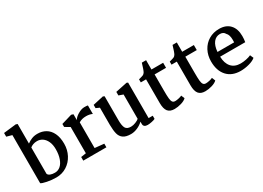

<svg xmlns="http://www.w3.org/2000/svg" viewBox="-18 -1558 3199 2338"><g transform="rotate(-30 1581.5 -389.0)"><path d="M14 -722V-774L189 -794L212 -786V-511Q243 -534 278.5 -548.5Q314 -563 360 -563Q424 -563 474.5 -533.5Q525 -504 554 -444Q583 -384 583 -295Q583 -211 546 -140Q509 -69 443.5 -27.5Q378 14 296 14Q232 14 169 1.5Q106 -11 89 -25V-701ZM310 -45Q354 -45 388 -74Q422 -103 441.5 -158.5Q461 -214 461 -289Q461 -352 440.5 -397Q420 -442 386 -465Q352 -488 311 -488Q280 -488 254.5 -478.5Q229 -469 213 -455V-85Q221 -65 247 -55Q273 -45 310 -45Z M753 -62V-431L684 -472V-514L832 -558L860 -549V-466Q876 -499 925.5 -528.5Q975 -558 1017 -558Q1055 -558 1066 -554V-434Q1030 -452 980 -452Q918 -452 877 -425V-64L1006 -51V0H681V-51Z M1130 -479V-525L1278 -558L1298 -549V-212Q1298 -134 1317.5 -100.5Q1337 -67 1392 -67Q1424 -67 1458.5 -81Q1493 -95 1509 -110V-452L1448 -474V-524L1611 -558L1629 -550V-51H1687V-7Q1672 2 1638 9Q1604 16 1579 16Q1552 16 1536.5 4.5Q1521 -7 1521 -30V-63Q1486 -29 1439 -9Q1392 11 1349 11Q1277 11 1240.5 -15.5Q1204 -42 1192 -89Q1180 -136 1179 -213V-457Z M1955 -546H2119V-475H1958V-252Q1958 -175 1961.5 -139Q1965 -103 1976.5 -85.5Q1988 -68 2015 -68Q2036 -68 2066.5 -75Q2097 -82 2109 -90L2129 -42Q2104 -17 2054.5 -2.5Q2005 12 1960 12Q1896 12 1867 -25Q1838 -62 1838 -142V-475H1764V-518Q1811 -530 1826.5 -536.5Q1842 -543 1854 -562Q1869 -588 1895 -677H1955Z M2387 -546H2551V-475H2390V-252Q2390 -175 2393.5 -139Q2397 -103 2408.5 -85.5Q2420 -68 2447 -68Q2468 -68 2498.5 -75Q2529 -82 2541 -90L2561 -42Q2536 -17 2486.5 -2.5Q2437 12 2392 12Q2328 12 2299 -25Q2270 -62 2270 -142V-475H2196V-518Q2243 -530 2258.5 -536.5Q2274 -543 2286 -562Q2301 -588 2327 -677H2387Z M3117 -346Q3117 -302 3110 -263H2757Q2759 -170 2804.5 -118Q2850 -66 2934 -66Q2971 -66 3013 -74.5Q3055 -83 3081 -96L3102 -48Q3070 -20 3009 -3.5Q2948 13 2888 13Q2766 12 2699 -63Q2632 -138 2632 -267Q2632 -352 2668 -419.5Q2704 -487 2768 -525Q2832 -563 2914 -563Q3010 -563 3063.5 -506Q3117 -449 3117 -346ZM2758 -329H2992Q2993 -340 2993 -362Q2993 -436 2961 -466Q2941 -504 2891 -504Q2836 -504 2800.5 -459Q2765 -414 2758 -329Z"/></g></svg>

Font: Martel
Style: Bold
Weight: 700
Designer: Dan Reynolds
Foundry: Dan Reynolds
Version: Version 1.001; ttfautohint (v1.1) -l 5 -r 5 -G 72 -x 0 -D la